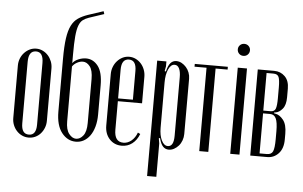

<svg xmlns="http://www.w3.org/2000/svg" viewBox="-59 -840 1736 1099"><g transform="rotate(5 809.5 -291.0)"><path d="M128 -503Q148 -503 165.5 -494.5Q183 -486 196 -471.5Q209 -457 216.5 -438Q224 -419 224 -397V-96Q224 -75 216.5 -56Q209 -37 196 -22.5Q183 -8 165.5 0Q148 8 128 8Q108 8 90.5 0Q73 -8 59.5 -22.5Q46 -37 38.5 -56Q31 -75 31 -96V-397Q31 -419 38.5 -438Q46 -457 59.5 -471.5Q73 -486 90.5 -494.5Q108 -503 128 -503ZM128 -487Q85 -487 85 -424V-70Q85 -9 128 -9Q170 -9 170 -70V-424Q170 -487 128 -487Z M285 -156V-458Q285 -530 291.5 -576Q298 -622 312.5 -650.5Q327 -679 350 -694.5Q373 -710 405 -721L493 -750L498 -734L411 -705Q391 -698 377.5 -687.5Q364 -677 355.5 -654.5Q347 -632 343.5 -592.5Q340 -553 340 -488V-438Q350 -453 372.5 -462.5Q395 -472 417 -472Q458 -472 485.5 -436.5Q513 -401 513 -325V-159Q513 -119 504 -87.5Q495 -56 479.5 -35Q464 -14 443.5 -3Q423 8 399 8Q351 8 318 -34Q285 -76 285 -156ZM340 -419V-104Q340 -56 358.5 -32.5Q377 -9 399 -9Q422 -9 440 -32Q458 -55 458 -104V-357Q458 -407 440.5 -429.5Q423 -452 400 -452Q384 -452 367 -443Q350 -434 340 -419Z M565 -395Q565 -417 572.5 -436.5Q580 -456 593.5 -471Q607 -486 624.5 -494.5Q642 -503 662 -503Q682 -503 699.5 -494.5Q717 -486 730 -471.5Q743 -457 750.5 -437.5Q758 -418 758 -396V-244H619V-80Q619 -10 671 -10Q696 -10 717 -27.5Q738 -45 749 -75L763 -68Q749 -32 723 -12Q697 8 663 8Q620 8 592.5 -22Q565 -52 565 -100ZM704 -260V-425Q704 -487 662 -487Q619 -487 619 -425V-260Z M871 -439 878 -437Q886 -472 899.5 -487Q913 -502 933 -502Q949 -502 963.5 -494Q978 -486 989.5 -473Q1001 -460 1007.5 -443Q1014 -426 1014 -407V-90Q1014 -71 1007.5 -53Q1001 -35 989.5 -22Q978 -9 963.5 -1Q949 7 933 7Q913 7 899.5 -7.5Q886 -22 878 -55L871 -53L876 -24V168H823V-495H876V-467ZM876 -114Q876 -70 890 -41.5Q904 -13 926 -13Q960 -13 960 -75V-412Q960 -444 951 -462Q942 -480 925 -480Q903 -480 889.5 -450Q876 -420 876 -374Z M1229 -479H1160V0H1108V-479H1039V-495H1229Z M1277 -600Q1277 -614 1287 -624Q1297 -634 1312 -634Q1327 -634 1337 -624Q1347 -614 1347 -600Q1347 -585 1337 -575Q1327 -565 1312 -565Q1297 -565 1287 -575Q1277 -585 1277 -600ZM1339 -495V0H1286V-495Z M1582 -351Q1582 -306 1563.5 -284Q1545 -262 1525 -259L1516 -258L1517 -252L1525 -251Q1548 -247 1569 -221Q1590 -195 1590 -142V-109Q1590 -57 1563.5 -28.5Q1537 0 1499 0H1401V-495H1496Q1532 -495 1557 -470.5Q1582 -446 1582 -400ZM1494 -263Q1517 -263 1523.5 -280.5Q1530 -298 1530 -340V-403Q1530 -446 1523 -462.5Q1516 -479 1492 -479H1453V-263ZM1538 -152Q1538 -203 1527.5 -225Q1517 -247 1494 -247H1453V-17H1495Q1521 -17 1529.5 -36Q1538 -55 1538 -106Z"/></g></svg>

Font: Moniqa Cond Heading
Style: Regular
Weight: 400
Width: 3
Designer: Rajesh Rajput
Foundry: Rajesh Rajput
Version: Version 1.000